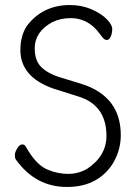

<svg xmlns="http://www.w3.org/2000/svg" viewBox="-20 -729 540 763"><path d="M246 14Q121 14 43 -95Q39 -101 39 -113Q39 -124 48.5 -139.5Q58 -155 68 -155Q78 -155 82 -147Q125 -70 174 -53Q211 -38 251 -38Q291 -38 326 -58Q403 -109 403 -189Q403 -312 290 -346L192 -377Q61 -423 61 -530Q61 -586 86 -625Q149 -709 258 -709Q304 -709 342.5 -692.5Q381 -676 403.5 -653.5Q426 -631 426 -614Q426 -597 420 -583.5Q414 -570 404 -570Q394 -570 383 -586L365 -609Q322 -657 261 -657Q221 -657 188 -641Q118 -603 118 -537Q118 -487 145 -461.5Q172 -436 216 -422.5Q260 -409 306 -395Q460 -345 460 -192Q460 -138 434.5 -90Q409 -42 361.5 -14Q314 14 246 14Z"/></svg>

Font: LXGW WenKai Mono TC Light
Style: Regular
Weight: 300
Designer: LXGW / Fontworks Inc.
Foundry: LXGW / Fontworks Inc.
Version: Version 1.330